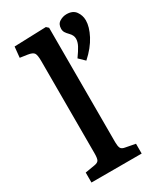

<svg xmlns="http://www.w3.org/2000/svg" viewBox="-191 -852 809 934"><g transform="rotate(-30 213.0 -385.0)"><path d="M38 0V-56L92 -65Q111 -68 116.5 -78Q122 -88 122 -115V-634Q122 -668 114.5 -679Q107 -690 80 -694L39 -700L45 -760L224 -766L236 -755V-112Q236 -91 241 -79.5Q246 -68 268 -65L320 -55V0ZM313 -526 281 -557Q302 -586 312.5 -606Q323 -626 323 -644Q323 -663 306 -680Q295 -691 289.5 -700Q284 -709 284 -721Q284 -747 302.5 -758.5Q321 -770 342 -770Q377 -770 393 -747.5Q409 -725 409 -697Q409 -661 385 -615Q361 -569 313 -526Z"/></g></svg>

Font: Literata Medium
Style: Regular
Weight: 500
Designer: Latin by Veronika Burian and Jose Scaglione. Greek by Irene Vlachou. Cyrillic by Vera Evstafieva.
Foundry: TypeTogether
Version: Version 3.103; ttfautohint (v1.8.4.7-5d5b);gftools[0.9.29]